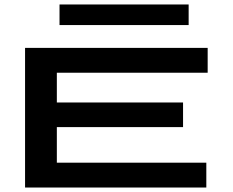

<svg xmlns="http://www.w3.org/2000/svg" viewBox="-20 -838 1040 858"><path d="M92 0V-624H908V-513H234V-380H798V-270H234V-111H902V0ZM246 -726V-818H823V-726Z"/></svg>

Font: Inconsolata UltraExpanded ExtraBold
Style: Regular
Weight: 800
Width: 9
Monospace: yes
Designer: Raph Levien, Cyreal, Brenton Simpson
Foundry: Raph Levien, Cyreal, Google
Version: Version 3.001; ttfautohint (v1.8.2.53-6de2)